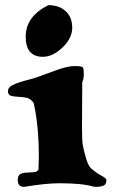

<svg xmlns="http://www.w3.org/2000/svg" viewBox="-20 -705 439 747"><path d="M211 8Q158 8 74 22Q49 22 49 -4Q49 -23 59.5 -28Q70 -33 84 -33.5Q98 -34 111.5 -35Q125 -36 130 -46V-56L131 -87V-97Q131 -217 111 -304Q99 -322 82 -325Q65 -328 49.5 -328.5Q34 -329 22.5 -332.5Q11 -336 11 -350Q11 -364 25.5 -372Q40 -380 59.5 -386Q79 -392 97.5 -396.5Q116 -401 139 -410L202 -433Q243 -448 271 -448Q299 -448 302.5 -442.5Q306 -437 306 -417Q306 -397 300 -385L299 -212Q299 -157 302 -141Q306 -120 314.5 -90Q323 -60 335 -49.5Q347 -39 360 -30L384 -16Q394 -9 394 -4Q394 13 382 17.5Q370 22 355 22L343 21Q301 8 211 8ZM147 -484Q80 -484 80 -562.5Q80 -641 168 -685Q210 -685 235.5 -661.5Q261 -638 261 -597Q261 -556 223 -520Q185 -484 147 -484Z"/></svg>

Font: Miltonian Tattoo
Style: Regular
Weight: 400
Designer: Pablo Impallari
Foundry: Pablo Impallari
Version: Version 1.008